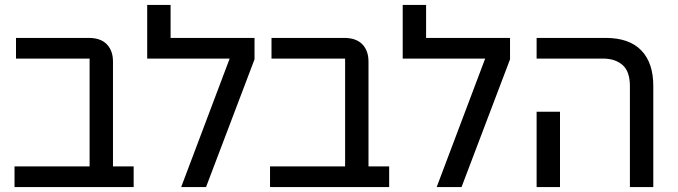

<svg xmlns="http://www.w3.org/2000/svg" viewBox="-20 -760 2755 780"><path d="M39 -84H344V-522H45V-606H340Q389 -606 414 -580Q439 -554 439 -510V-84H523V0H39Z M913 -522H578V-740H673V-606H1014V-519L817 0H716Z M1077 -84H1382V-522H1083V-606H1378Q1427 -606 1452 -580Q1477 -554 1477 -510V-84H1561V0H1077Z M1951 -522H1616V-740H1711V-606H2052V-519L1855 0H1754Z M2539 -410Q2539 -470 2509 -496Q2479 -522 2430 -522H2160V-606H2440Q2536 -606 2585 -555.5Q2634 -505 2634 -411V0H2539ZM2160 -306H2255V0H2160Z"/></svg>

Font: IBM Plex Sans Hebrew Text
Style: Regular
Weight: 450
Designer: Mike Abbink, Paul van der Laan, Pieter van Rosmalen, Yanek Iontef
Foundry: Bold Monday
Version: Version 1.2